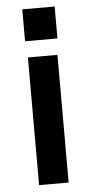

<svg xmlns="http://www.w3.org/2000/svg" viewBox="-54 -776 388 809"><g transform="rotate(-5 140.5 -372.0)"><path d="M203 -540V0H78V-540ZM209 -744V-609H72V-744Z"/></g></svg>

Font: Pathway Extreme 28pt SemiBold
Style: Regular
Weight: 600
Designer: Eduardo Rodriguez Tunni
Foundry: Eduardo Rodriguez Tunni
Version: Version 1.001;gftools[0.9.26]